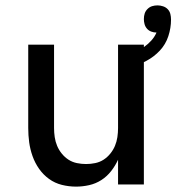

<svg xmlns="http://www.w3.org/2000/svg" viewBox="-20 -686 656 714"><path d="M263 8Q236 8 210 1.5Q184 -5 162.5 -20.5Q141 -36 125.5 -58Q110 -80 101 -105.5Q92 -131 88.5 -157Q85 -183 85 -210V-520H181V-210Q181 -193 183.5 -176Q186 -159 192.5 -143.5Q199 -128 210 -114.5Q221 -101 235 -92Q249 -83 266 -79.5Q283 -76 300 -76Q317 -76 334 -79.5Q351 -83 365 -92Q379 -101 390 -114.5Q401 -128 407.5 -143.5Q414 -159 416.5 -176Q419 -193 419 -210V-520H515V0H419V-92Q409 -70 393.5 -50Q378 -30 357 -16.5Q336 -3 311.5 2.5Q287 8 263 8ZM467 -436 452 -485Q469 -489 485.5 -495.5Q502 -502 516.5 -512Q531 -522 543 -535.5Q555 -549 562 -565Q552 -565 542.5 -568.5Q533 -572 526.5 -579.5Q520 -587 517.5 -596.5Q515 -606 515 -615Q515 -626 518 -635.5Q521 -645 528.5 -652.5Q536 -660 545.5 -663Q555 -666 566 -666Q576 -666 586.5 -662.5Q597 -659 604 -651.5Q611 -644 613.5 -634Q616 -624 616 -613Q616 -582 606 -551.5Q596 -521 574.5 -498Q553 -475 525 -460Q497 -445 467 -436Z"/></svg>

Font: Iosevka Fixed Curly Md Ex
Style: Regular
Weight: 500
Width: 7
Monospace: yes
Designer: Belleve Invis
Foundry: Belleve Invis
Version: Version 30.1.2